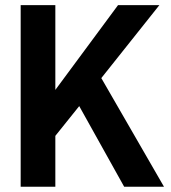

<svg xmlns="http://www.w3.org/2000/svg" viewBox="-20 -710 649 730"><path d="M281.2 -306.6 190.4 -193.4V0H58.6V-690.4H190.4V-368.2L428.7 -690.4H585.9L365.2 -413.1L603.5 0H452.1Z"/></svg>

Font: Altinn-DIN
Style: DIN-Bold
Weight: 700
Designer: Charles Nix
Foundry: Altinn
Version: Version 2.00